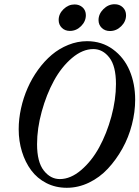

<svg xmlns="http://www.w3.org/2000/svg" viewBox="-20 -870 656 903"><path d="M497.1 -724.1Q473.6 -724.1 458.5 -738.8Q443.4 -753.4 443.4 -775.4Q443.4 -804.2 466.3 -827.1Q489.3 -850.1 519 -850.1Q542.5 -850.1 557.6 -835.4Q572.8 -820.8 572.8 -798.3Q572.8 -769 550 -746.6Q527.3 -724.1 497.1 -724.1ZM308.6 -724.6Q285.6 -724.6 270.8 -739.3Q255.9 -753.9 255.9 -775.9Q255.9 -804.7 278.8 -826.9Q301.8 -849.1 330.6 -849.1Q353.5 -849.1 368.7 -835Q383.8 -820.8 383.8 -798.8Q383.8 -769.5 361.3 -747.1Q338.9 -724.6 308.6 -724.6ZM293.9 13.2Q241.2 13.2 198 -9Q154.8 -31.2 126.7 -69.1Q98.6 -106.9 83.3 -156.7Q67.9 -206.5 67.9 -262.2Q67.9 -310.5 78.9 -360.4Q89.8 -410.2 109.9 -455.8Q129.9 -501.5 159.2 -542Q188.5 -582.5 223.4 -612.1Q258.3 -641.6 301.3 -658.9Q344.2 -676.3 389.2 -676.3Q459 -676.3 511.2 -637.9Q563.5 -599.6 589.6 -537.8Q615.7 -476.1 615.7 -400.9Q615.7 -343.3 600.3 -283.7Q585 -224.1 555.7 -171.4Q526.4 -118.7 487.5 -76.9Q448.7 -35.2 398.4 -11Q348.1 13.2 293.9 13.2ZM261.2 -27.8Q312 -27.8 361.6 -70.1Q411.1 -112.3 446.5 -177Q481.9 -241.7 503.7 -321.5Q525.4 -401.4 525.4 -475.1Q525.4 -559.1 494.4 -599.1Q463.4 -639.2 418.9 -639.2Q368.2 -639.2 318.6 -597.2Q269 -555.2 233.6 -490.2Q198.2 -425.3 176.3 -345.5Q154.3 -265.6 154.3 -191.9Q154.3 -108.4 185.8 -68.1Q217.3 -27.8 261.2 -27.8Z"/></svg>

Font: Elstob 10pt Medium
Style: Italic
Weight: 500
Italic angle: -20°
Designer: Peter S. Baker
Version: Version 1.015